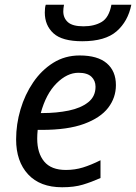

<svg xmlns="http://www.w3.org/2000/svg" viewBox="-20 -780 574 810"><path d="M242 10Q149 10 98.5 -44.5Q48 -99 48 -192Q48 -256 66.5 -318.5Q85 -381 120 -432.5Q155 -484 204.5 -515Q254 -546 316 -546Q392 -546 430.5 -513Q469 -480 469 -421Q469 -368 436.5 -325.5Q404 -283 335 -257.5Q266 -232 156 -232H139Q138 -223 137.5 -213Q137 -203 137 -195Q137 -134 166.5 -98.5Q196 -63 258 -63Q296 -63 330 -73.5Q364 -84 404 -104V-29Q366 -12 329.5 -1Q293 10 242 10ZM152 -303H159Q219 -303 270 -313.5Q321 -324 352 -348.5Q383 -373 383 -414Q383 -440 365.5 -456.5Q348 -473 311 -473Q263 -473 218.5 -428.5Q174 -384 152 -303ZM169 -727Q169 -748 173 -760H250Q247 -744 247 -732Q247 -704 266.5 -686.5Q286 -669 332 -669Q378 -669 409 -687.5Q440 -706 450 -760H534Q520 -690 472 -648Q424 -606 327 -606Q242 -606 205.5 -639.5Q169 -673 169 -727Z"/></svg>

Font: BC Sans
Style: Italic
Weight: 400
Italic angle: -12°
Designer: Monotype Design Team
Designer: Province of B.C.
Foundry: Monotype Imaging Inc.
Version: Version 2.000;GOOG;noto-source:20170915:90ef993387c0